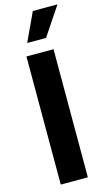

<svg xmlns="http://www.w3.org/2000/svg" viewBox="-143 -1006 588 1053"><g transform="rotate(-15 150.5 -479.5)"><path d="M217 -727.3H63.2V0H217ZM86.3 -797.6H193.2L301.5 -959.2H161.6Z"/></g></svg>

Font: Inter-Hewn
Style: Bold
Weight: 700
Designer: Rasmus Andersson
Foundry: rsms
Version: Version 3.012;git-f93a4a705